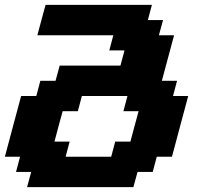

<svg xmlns="http://www.w3.org/2000/svg" viewBox="-20 -645 852 790"><path d="M91.3 125H528.8L545.9 62.5H608.4L625 0H687.5Q698.7 -42 720.9 -125.2Q743.2 -208.5 754.4 -250H691.9L708.5 -312.5H646L696.3 -500H633.8L650.9 -562.5H588.4L605 -625H167.5Q161.6 -604 150.4 -562.3Q139.2 -520.5 133.8 -500H446.3L429.7 -437.5H492.2L475.6 -375H225.6L208.5 -312.5H146L129.4 -250H66.9Q55.7 -208 33.4 -125Q11.2 -42 0 0H62.5L45.9 62.5H108.4ZM437.5 0H250L266.6 -62.5H204.1Q209.5 -83 220.7 -124.8Q231.9 -166.5 237.8 -187.5H300.3L316.9 -250H504.4L487.8 -187.5H550.3Q544.4 -166.5 533.2 -124.8Q522 -83 516.6 -62.5H454.1Z"/></svg>

Font: Faithful 32x
Style: SemiboldOblique
Weight: 400
Foundry: Faithful Resource Pack
Version: Version 1.0; January 27, 2023